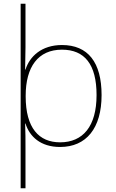

<svg xmlns="http://www.w3.org/2000/svg" viewBox="-20 -873 623 1032"><path d="M526 -362C526 -538 453 -631 313 -631C203 -631 139 -569 117 -499H115C116 -532 117 -586 117 -618V-853H91V139H117V-78C117 -120 117 -164 115 -209H117C139 -139 198 -83 303 -83C444 -83 526 -184 526 -362ZM499 -362C499 -194 426 -108 303 -108C189 -108 118 -185 118 -355V-358C118 -514 185 -606 313 -606C435 -606 499 -527 499 -362Z"/></svg>

Font: Noto Sans Telugu UI Thin
Style: Regular
Weight: 100
Designer: Jelle Bosma - Monotype Design Team
Foundry: Monotype Imaging Inc.
Version: Version 2.005